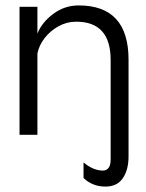

<svg xmlns="http://www.w3.org/2000/svg" viewBox="-20 -497 537 708"><path d="M52 0V-472H118V-373Q134 -414 176 -445.5Q218 -477 270 -477Q454 -477 454 -277V80Q454 129 433 160Q412 191 369 191Q344 191 324.5 183Q305 175 292 163L288 159V102Q324 132 360 132Q372 132 380 122.5Q388 113 388 91V-276Q388 -417 261 -417Q226 -417 195.5 -400Q165 -383 144.5 -356.5Q124 -330 118 -300V0Z"/></svg>

Font: Lil Grotesk
Style: Regular
Weight: 400
Designer: Bastien Sozeau
Foundry: NBR — Bastien Sozeau
Version: Version 4.002; ttfautohint (v1.8.4.7-5d5b)